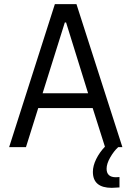

<svg xmlns="http://www.w3.org/2000/svg" viewBox="-20 -708 633 924"><path d="M538 145Q548 145 555 144V194Q523 196 518 196Q427 196 427 119Q427 90 443 57.5Q459 25 485 -2L426 -188H164L105 0H24L244 -688H348L569 0H549Q528 19 510.5 49.5Q493 80 493 104Q493 145 538 145ZM185 -259H404L298 -600H292Z"/></svg>

Font: Assailand
Style: Regular
Weight: 400
Designer: Hector Gatti with collaboration of the Omnibus-Type team
Foundry: Omnibus-Type
Version: Version 0.072;October 19, 2019;FontCreator 12.0.0.2547 64-bi